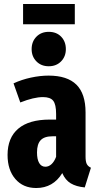

<svg xmlns="http://www.w3.org/2000/svg" viewBox="-20 -928 497 965"><path d="M437 -85 406 14Q363 10 335.5 -6.5Q308 -23 293 -58Q247 17 162 17Q96 17 57 -28.5Q18 -74 18 -149Q18 -236 72 -281.5Q126 -327 230 -327H262V-355Q262 -403 247.5 -421.5Q233 -440 196 -440Q150 -440 82 -413L48 -509Q89 -528 135.5 -538Q182 -548 224 -548Q318 -548 364 -502.5Q410 -457 410 -363V-141Q410 -116 416 -104Q422 -92 437 -85ZM262 -140V-243H244Q203 -243 184.5 -223.5Q166 -204 166 -162Q166 -127 177 -108.5Q188 -90 208 -90Q225 -90 239 -103Q253 -116 262 -140ZM311 -681Q311 -644 287 -619.5Q263 -595 225 -595Q187 -595 163 -619.5Q139 -644 139 -681Q139 -719 163 -743.5Q187 -768 225 -768Q264 -768 287.5 -743.5Q311 -719 311 -681ZM356 -806H96V-908H356Z"/></svg>

Font: Fira Sans Extra Condensed
Style: Bold
Weight: 700
Width: 1
Designer: Carrois Corporate & Edenspiekermann AG
Foundry: Carrois Corporate GbR & Edenspiekermann AG
Version: Version 4.203